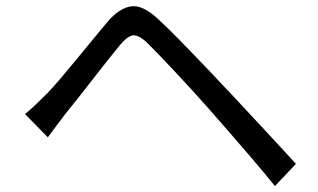

<svg xmlns="http://www.w3.org/2000/svg" viewBox="-20 -655 1040 628"><path d="M61.9 -281.9Q81.6 -298.2 97.3 -313.4Q113.1 -328.5 132.6 -348Q150.8 -366.3 174.6 -394.2Q198.3 -422.2 225.4 -455Q252.6 -487.9 279.7 -521Q306.8 -554.1 330.1 -581.8Q369.8 -628.7 408.8 -634.2Q447.8 -639.7 498.8 -591.1Q529.3 -562.9 565.9 -525.6Q602.4 -488.3 638.6 -450.5Q674.9 -412.8 703.7 -381.6Q737.7 -346.2 779.7 -300.8Q821.8 -255.5 865.9 -208.1Q910 -160.7 948 -119.1L879.3 -46.4Q844.2 -89.9 804.4 -136.3Q764.5 -182.7 726.1 -227.1Q687.8 -271.5 655.5 -307.6Q634.1 -332.1 607.2 -361.3Q580.3 -390.5 553.2 -419.6Q526 -448.7 502.3 -473.4Q478.5 -498 462.9 -513.5Q433.6 -541.6 415.1 -539.3Q396.7 -537.1 371 -506Q353.1 -484.1 329.8 -454.8Q306.6 -425.4 281.8 -393.5Q257 -361.6 234.1 -332.6Q211.2 -303.5 194.2 -282.9Q179.2 -263.6 163.6 -242.4Q148.1 -221.2 136.5 -205.9Z"/></svg>

Font: Shanggu Sans SC VF
Style: Regular
Weight: 250
Designer: GuiWonder
Version: Version 1.021